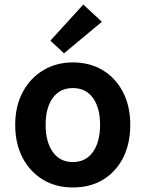

<svg xmlns="http://www.w3.org/2000/svg" viewBox="-20 -813 642 846"><path d="M301 13Q226 13 169 -21.5Q112 -56 79.5 -118Q47 -180 47 -263Q47 -345 80 -407Q113 -469 170.5 -503.5Q228 -538 301 -538Q376 -538 433 -503.5Q490 -469 522 -407Q554 -345 554 -263Q554 -180 522.5 -118Q491 -56 434.5 -21.5Q378 13 301 13ZM301 -99Q358 -99 389.5 -143.5Q421 -188 421 -263Q421 -338 389.5 -381.5Q358 -425 301 -425Q244 -425 212.5 -381.5Q181 -338 181 -263Q181 -188 212.5 -143.5Q244 -99 301 -99ZM262 -578 202 -634 347 -793 429 -717Z"/></svg>

Font: Ubuntu Sans
Style: Bold
Weight: 700
Designer: Dalton Maag Ltd
Foundry: Dalton Maag Ltd
Version: Version 1.006; ttfautohint (v1.8.4.7-5d5b)